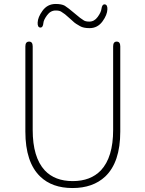

<svg xmlns="http://www.w3.org/2000/svg" viewBox="-20 -936 734 969"><path d="M183 -45Q108 -117 108 -272V-702Q108 -726 127 -726Q145 -726 145 -702V-280Q145 -142 206 -76Q257 -22 347 -22Q437 -22 489 -76Q551 -142 551 -280V-702Q551 -726 569 -726Q587 -726 587 -702V-272Q587 -117 511 -45Q449 13 346 13Q243 13 183 -45ZM432 -794Q401 -794 384 -804Q374 -810 364 -816Q358 -819 340 -836Q332 -844 323 -851L308 -864Q299 -871 289 -877Q280 -883 261 -883Q235 -883 217.5 -859Q200 -835 199 -820Q197 -796 183 -797Q169 -798 170 -822Q171 -849 194 -881Q219 -916 261 -916Q291 -916 307 -907Q318 -900 328 -892L384 -846Q393 -839 403 -833Q412 -827 431 -827Q456 -827 473 -850.5Q490 -874 492 -891Q495 -915 509 -914Q523 -912 522 -889Q521 -861 498 -829Q473 -794 432 -794Z"/></svg>

Font: Resource Han Rounded KR ExtraLight
Style: Regular
Weight: 250
Designer: Cyano Hao (round all glyphs); Ryoko NISHIZUKA 西塚涼子 (kana, bopomofo & ideographs); Paul D. Hunt (Latin, Greek & Cyrillic)
Foundry: Cyano Hao
Version: 0.990